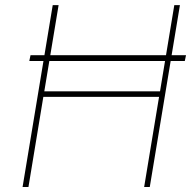

<svg xmlns="http://www.w3.org/2000/svg" viewBox="-20 -748 781 768"><path d="M724.1 -527.3 719.2 -503.9H97.2L102.1 -527.3ZM70.3 0 190.9 -727.5H214.4L157.2 -382.8H620.1L677.2 -727.5H699.7L579.1 0H556.6L616.2 -360.4H153.3L93.8 0Z"/></svg>

Font: Inter 16pt Thin
Style: Italic
Weight: 250
Italic angle: -9.3988°
Version: Version 4.001;git-66647c0bb